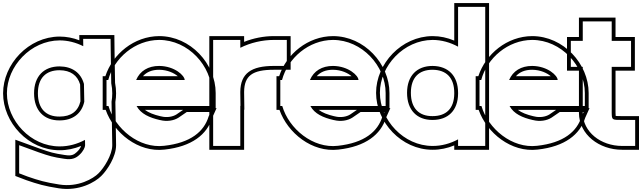

<svg xmlns="http://www.w3.org/2000/svg" viewBox="-74 -889 4196 1255"><path d="M-28.8 -279C-28.8 -456 126.9 -624 315.5 -625C369.6 -625 422.4 -611.1 470.2 -587.1L469.6 -635H648.8L649.8 -551L653.1 -344.8C657.6 -323.1 659.9 -301.1 659.8 -279C659.8 -260.6 658.2 -242.3 655.1 -224.2L659.8 59V60C659.8 124 604.8 210 569.8 244C536.3 278 437.4 337 313.2 317C222.3 303 178.6 290 106.2 265L51.2 244V60L179.8 107C246.5 130 271.8 138 346.5 149H347.7C394.8 157 422.4 145 445.4 123C470.7 100 482.2 73 482.2 61L481.6 25.3C431.1 52.5 374.3 68.3 315.5 68C125.7 68 -28.8 -102 -28.8 -279ZM148.7 -279C148.7 -166 214.3 -101 315.5 -102C399.9 -102 459.3 -144.9 476.9 -223.9L474.7 -340.4C454.9 -413.8 397.3 -454.2 315.5 -455C213.2 -455 148.7 -391 148.7 -279ZM-53.8 -279C-53.8 -88.5 110.9 93 315.4 93C364.5 93.3 412.6 82.8 456.2 64.9C453.2 74.1 444.5 90.1 428.4 104.7C409.8 122.5 392.6 131.3 351.9 124.4L349.8 124H348.4C274.9 113.1 254.2 106.2 188.2 83.4L26.2 24.2V261.2L97.7 288.5C171.2 313.9 217.4 327.5 309.3 341.7C443.3 363.3 548.9 300.6 587.4 261.8C626.8 223.1 684.8 135.8 684.8 60V58.8L680.1 -222.4C683.4 -242.7 684.8 -259.8 684.8 -278.9C684.9 -301.9 682.4 -325.4 678.1 -347.5L674.7 -551.4L673.5 -660H444.3L444.7 -625.6C403.8 -641.2 360.3 -650 315.4 -650C112.1 -648.9 -53.8 -469.7 -53.8 -279ZM173.7 -279C173.7 -379.3 226.5 -430 315.4 -430C387.4 -429.3 432.4 -396.3 449.7 -336.8L451.8 -226.5C435.8 -160.7 389.5 -127 315.4 -127C227.7 -126.1 173.7 -177.6 173.7 -279Z M815.8 -366H1133.2C1133.2 -394 1068.8 -457 966.5 -458C894.4 -458 841 -425.5 815.8 -366ZM635 -196H622.2V-281V-366H633.4C671.3 -509.5 808.3 -627.2 966.5 -628C1156.2 -628 1310.7 -458 1310.7 -281V-196H1225.7H818.8C846.5 -144.9 902.2 -119.9 972.2 -104H973.4C1016 -93 1062 -100 1093 -120L1147 -157H1302.8L1289.8 -128C1259.8 -29 1172.3 45 998.7 64C835.2 83.4 678 -47.4 635 -196ZM860.4 -391C884.5 -418.2 919.2 -433 966.4 -433C1021.9 -432.5 1065.1 -410.7 1088 -391ZM1123.2 -171 1079.2 -140.8C1054.4 -125.2 1015.6 -118.9 979.7 -128.2L976.6 -129H975.1C931.7 -139.1 896.8 -152.8 872.9 -171ZM1335.7 -182V-281C1335.7 -471.5 1171.2 -653 966.4 -653C802.3 -652.1 662 -535.9 614.7 -391H597.2V-171H616.7C670.1 -19.4 830.1 109.1 1001.5 88.8C1180.8 69.2 1279.6 -10.5 1313.2 -119.2L1341.4 -182Z M1496.8 -576.6C1562.9 -609.8 1640.6 -628 1715.7 -628H1800.7V-458H1715.7C1569.3 -458 1497.9 -410.5 1496.7 -288.9V-283L1497.9 -197H1496.7V-20V65H1319.2V-20V-281C1319.2 -282.2 1319.2 -283.4 1319.2 -284.6V-543V-628H1496.7ZM1521.7 -615.3 1521.7 -653H1294.2V-284.7C1294.2 -283.4 1294.2 -282.1 1294.2 -281V90H1521.7V-172H1523.2L1521.7 -283.2V-288.8C1522.7 -393.7 1575.2 -433 1715.7 -433H1825.7V-653H1715.7C1649.9 -653 1581.8 -639.4 1521.7 -615.3Z M1951.8 -366H2269.2C2269.2 -394 2204.8 -457 2102.5 -458C2030.4 -458 1977 -425.5 1951.8 -366ZM1771 -196H1758.2V-281V-366H1769.4C1807.3 -509.5 1944.3 -627.2 2102.5 -628C2292.2 -628 2446.7 -458 2446.7 -281V-196H2361.7H1954.8C1982.5 -144.9 2038.2 -119.9 2108.2 -104H2109.4C2152 -93 2198 -100 2229 -120L2283 -157H2438.8L2425.8 -128C2395.8 -29 2308.3 45 2134.7 64C1971.2 83.4 1814 -47.4 1771 -196ZM1996.4 -391C2020.5 -418.2 2055.2 -433 2102.4 -433C2157.9 -432.5 2201.1 -410.7 2224 -391ZM2259.2 -171 2215.2 -140.8C2190.4 -125.2 2151.6 -118.9 2115.7 -128.2L2112.6 -129H2111.1C2067.7 -139.1 2032.8 -152.8 2008.9 -171ZM2471.7 -182V-281C2471.7 -471.5 2307.2 -653 2102.4 -653C1938.3 -652.1 1798 -535.9 1750.7 -391H1733.2V-171H1752.7C1806.1 -19.4 1966.1 109.1 2137.5 88.8C2316.8 69.2 2415.6 -10.5 2449.2 -119.2L2477.4 -182Z M2409.2 -282C2409.2 -459 2564.9 -627 2753.5 -628C2812.2 -628 2869.3 -611.6 2920.2 -583.9V-759V-844H3097.7V-759V-285.5V-282V-20V65H2920.2V21.9C2869.6 49.3 2812.6 65.3 2753.5 65C2563.7 65 2409.2 -105 2409.2 -282ZM2586.7 -282C2586.7 -169 2652.3 -104 2753.5 -105C2854.1 -105 2919.1 -165.8 2920.2 -276.1V-282C2920.2 -394 2855.8 -457 2753.5 -458C2651.2 -458 2586.7 -394 2586.7 -282ZM2384.2 -282C2384.2 -91.5 2548.9 90 2753.4 90C2802.9 90.3 2851 79.7 2895.2 61.5V90H3122.7V-869H2895.2V-623.6C2849.3 -642.8 2803 -653 2753.4 -653C2550.1 -651.9 2384.2 -472.7 2384.2 -282ZM2611.7 -282C2611.7 -382.3 2664.5 -433 2753.4 -433C2842.6 -432.1 2895.2 -382.1 2895.2 -282V-276.3C2894.2 -178.4 2841.5 -130 2753.4 -130C2665.7 -129.1 2611.7 -180.6 2611.7 -282Z M3253.8 -366H3571.2C3571.2 -394 3506.8 -457 3404.5 -458C3332.4 -458 3279 -425.5 3253.8 -366ZM3073 -196H3060.2V-281V-366H3071.4C3109.3 -509.5 3246.3 -627.2 3404.5 -628C3594.2 -628 3748.7 -458 3748.7 -281V-196H3663.7H3256.8C3284.5 -144.9 3340.2 -119.9 3410.2 -104H3411.4C3454 -93 3500 -100 3531 -120L3585 -157H3740.8L3727.8 -128C3697.8 -29 3610.3 45 3436.7 64C3273.2 83.4 3116 -47.4 3073 -196ZM3298.4 -391C3322.5 -418.2 3357.2 -433 3404.4 -433C3459.9 -432.5 3503.1 -410.7 3526 -391ZM3561.2 -171 3517.2 -140.8C3492.4 -125.2 3453.6 -118.9 3417.7 -128.2L3414.6 -129H3413.1C3369.7 -139.1 3334.8 -152.8 3310.9 -171ZM3773.7 -182V-281C3773.7 -471.5 3609.2 -653 3404.4 -653C3240.3 -652.1 3100 -535.9 3052.7 -391H3035.2V-171H3054.7C3108.1 -19.4 3268.1 109.1 3439.5 88.8C3618.8 69.2 3717.6 -10.5 3751.2 -119.2L3779.4 -182Z M3924.4 -452V-152C3925.5 -105 3925.5 -105 3992.8 -105H4077.8V65H3992.8C3852 65 3736.2 -27 3735.2 -151V-152V-452H3657.2V-622H3735.2V-664V-749H3924.4V-664V-622H3965.8H4050.8V-452H3965.8ZM3949.4 -427H4075.8V-647H3949.4V-774H3710.2V-647H3632.2V-427H3710.2V-150.9C3711.3 -9.3 3842.3 90 3992.8 90H4102.8V-130H3992.8C3971.2 -130 3956.9 -130.3 3950.4 -131.3C3949.9 -135.4 3949.6 -143.1 3949.4 -152.3Z"/></svg>

Font: Nordica Plus
Style: NordicaClassicBkExtOl
Weight: 900
Version: Version 1.01